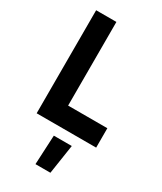

<svg xmlns="http://www.w3.org/2000/svg" viewBox="-236 -784 954 1130"><g transform="rotate(30 241.5 -218.5)"><path d="M203.1 -131.8Q269.5 -131.8 469.7 -131.8Q469.7 -98.6 469.7 0Q369.1 0 65.4 0Q65.4 -174.8 65.4 -700.2Q99.6 -700.2 203.1 -700.2Q203.1 -557.6 203.1 -131.8ZM209 262.7Q211.9 212.9 218.8 63.5Q249 63.5 340.8 63.5Q334 113.3 310.5 262.7Q285.2 262.7 209 262.7Z"/></g></svg>

Font: LeFont
Style: Regular
Weight: 700
Designer: Leryon MEDIA
Version: Version 1.0